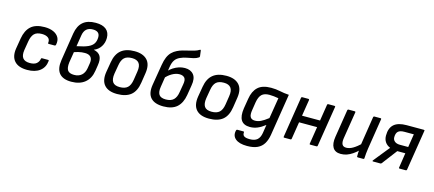

<svg xmlns="http://www.w3.org/2000/svg" viewBox="-61 -1328 4848 2145"><g transform="rotate(15 2363.0 -255.0)"><path d="M238 12Q136 12 89.5 -40.5Q43 -93 58 -188L78 -308Q94 -404 148 -452.5Q202 -501 306 -501Q365 -501 407.5 -482Q450 -463 469.5 -428Q489 -393 478 -342Q475 -331 465 -331H396Q386 -331 388 -342Q393 -381 367 -400Q341 -419 296 -419Q235 -419 206.5 -389Q178 -359 168 -296L151 -193Q142 -130 166 -100Q190 -70 247 -70Q298 -70 323.5 -91Q349 -112 355 -146Q356 -157 367 -157H436Q447 -157 445 -146Q438 -71 383.5 -29.5Q329 12 238 12Z M748 12Q650 12 607.5 -40Q565 -92 581 -195L631 -514Q646 -605 698.5 -650Q751 -695 845 -695Q924 -695 965.5 -661Q1007 -627 1007 -563Q1007 -507 979 -463Q951 -419 901 -399V-398Q958 -386 979 -348Q1000 -310 988 -240L978 -176Q964 -85 904.5 -36.5Q845 12 748 12ZM759 -70Q812 -70 845 -99Q878 -128 887 -183L897 -246Q903 -291 881.5 -314.5Q860 -338 815 -338Q797 -338 777.5 -336Q758 -334 736.5 -328.5Q715 -323 692 -315L672 -192Q664 -127 684 -98.5Q704 -70 759 -70ZM703 -387 716 -390Q789 -404 832 -423.5Q875 -443 893.5 -473Q912 -503 912 -547Q912 -581 892 -598Q872 -615 833 -615Q786 -615 759 -591Q732 -567 724 -519Z M1278 12Q1176 12 1129.5 -41Q1083 -94 1099 -195L1119 -313Q1135 -409 1191 -455Q1247 -501 1346 -501Q1444 -501 1492.5 -449.5Q1541 -398 1526 -297L1508 -181Q1493 -80 1436.5 -34Q1380 12 1278 12ZM1287 -70Q1346 -70 1377 -98Q1408 -126 1418 -190L1433 -287Q1444 -355 1419.5 -387Q1395 -419 1338 -419Q1278 -419 1248.5 -391Q1219 -363 1209 -300L1192 -201Q1182 -136 1204 -103Q1226 -70 1287 -70Z M1813 12Q1711 12 1665.5 -38.5Q1620 -89 1636 -189L1676 -430Q1685 -485 1701 -522Q1717 -559 1741.5 -583.5Q1766 -608 1799 -624Q1829 -639 1861.5 -647.5Q1894 -656 1927 -664Q1960 -672 1990 -680.5Q2020 -689 2044 -704Q2049 -708 2052.5 -706Q2056 -704 2057 -698L2065 -635Q2066 -626 2059 -621Q2035 -604 2000 -596Q1965 -588 1927 -581.5Q1889 -575 1852 -558Q1816 -542 1796 -513Q1776 -484 1768 -434L1730 -193Q1720 -131 1740.5 -100.5Q1761 -70 1820 -70Q1879 -70 1909.5 -100Q1940 -130 1949 -190L1965 -284Q1975 -338 1956 -360Q1937 -382 1897 -382Q1856 -382 1812 -357Q1768 -332 1734 -290L1748 -376Q1774 -404 1804.5 -423.5Q1835 -443 1868.5 -454Q1902 -465 1937 -465Q2005 -465 2039 -422.5Q2073 -380 2058 -296L2039 -180Q2023 -85 1968.5 -36.5Q1914 12 1813 12Z M2340 12Q2238 12 2191.5 -41Q2145 -94 2161 -195L2181 -313Q2197 -409 2253 -455Q2309 -501 2408 -501Q2506 -501 2554.5 -449.5Q2603 -398 2588 -297L2570 -181Q2555 -80 2498.5 -34Q2442 12 2340 12ZM2349 -70Q2408 -70 2439 -98Q2470 -126 2480 -190L2495 -287Q2506 -355 2481.5 -387Q2457 -419 2400 -419Q2340 -419 2310.5 -391Q2281 -363 2271 -300L2254 -201Q2244 -136 2266 -103Q2288 -70 2349 -70Z M2925 -501Q2981 -501 3028.5 -490.5Q3076 -480 3135 -476L3058 7Q3048 68 3022.5 110.5Q2997 153 2950.5 175Q2904 197 2830 197Q2739 197 2695.5 160Q2652 123 2668 60Q2671 50 2680 50H2750Q2760 50 2759 61Q2756 90 2776 103Q2796 116 2841 116Q2897 116 2926.5 90.5Q2956 65 2965 11L2980 -86Q2934 -50 2892.5 -33Q2851 -16 2807 -16Q2734 -16 2704.5 -62Q2675 -108 2689 -201L2708 -316Q2722 -406 2773 -453.5Q2824 -501 2925 -501ZM2843 -99Q2877 -99 2910.5 -115Q2944 -131 2993 -169L3032 -409Q3009 -414 2977.5 -417Q2946 -420 2926 -420Q2868 -420 2838.5 -392Q2809 -364 2798 -299L2784 -209Q2774 -151 2788.5 -125Q2803 -99 2843 -99Z M3511 0Q3500 0 3502 -10L3576 -479Q3578 -489 3587 -489H3659Q3671 -489 3669 -479L3594 -10Q3592 0 3583 0ZM3210 0Q3199 0 3201 -10L3275 -479Q3277 -489 3286 -489H3358Q3368 -489 3368 -479L3293 -10Q3291 0 3282 0ZM3310 -209 3322 -289H3563L3551 -209Z M3864 12Q3799 12 3772.5 -32.5Q3746 -77 3759 -158L3810 -479Q3812 -489 3822 -489H3893Q3905 -489 3903 -479L3853 -166Q3846 -119 3858.5 -95Q3871 -71 3906 -71Q3942 -71 3981.5 -93.5Q4021 -116 4078 -169L4065 -87Q4032 -55 3999.5 -33Q3967 -11 3934 0.5Q3901 12 3864 12ZM4061 0Q4050 0 4050 -10Q4050 -29 4050.5 -49Q4051 -69 4054 -90L4055 -134L4109 -479Q4111 -489 4121 -489H4192Q4203 -489 4201 -478L4145 -123Q4141 -95 4138 -66.5Q4135 -38 4134 -10Q4134 0 4122 0Z M4238 0Q4231 0 4229.5 -3.5Q4228 -7 4233 -13L4324 -126Q4337 -143 4351 -159.5Q4365 -176 4381 -196V-197Q4342 -213 4321.5 -244Q4301 -275 4301 -318Q4301 -405 4348.5 -447Q4396 -489 4493 -489H4691Q4704 -489 4702 -480L4627 -10Q4625 0 4615 0H4544Q4533 0 4535 -10L4561 -182H4468L4335 -7Q4329 0 4321 0ZM4477 -258H4574L4598 -411H4489Q4438 -411 4416.5 -390Q4395 -369 4395 -324Q4395 -294 4417 -276Q4439 -258 4477 -258Z"/></g></svg>

Font: Sofia Sans Medium
Style: Italic
Weight: 500
Italic angle: -9°
Version: Version 4.101